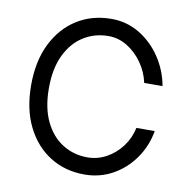

<svg xmlns="http://www.w3.org/2000/svg" viewBox="-83 -818 892 908"><g transform="rotate(10 363.5 -363.5)"><path d="M672.6 -465.9H584.5Q573.9 -516.3 543.9 -559.3Q513.8 -602.3 471.4 -628.6Q429 -654.8 380.7 -654.8Q314.6 -654.8 261.2 -621.4Q207.7 -588.1 176.3 -523.1Q144.9 -458.1 144.9 -363.6Q144.9 -269.2 176.3 -204.2Q207.7 -139.2 261.2 -105.8Q314.6 -72.4 380.7 -72.4Q429 -72.4 471.6 -95.9Q514.2 -119.3 544.4 -159.4Q574.6 -199.6 585.2 -250H673.3Q659.8 -175.4 618.3 -116.7Q576.7 -57.9 515.3 -24Q453.8 9.9 380.7 9.9Q287.6 9.9 215.2 -35.5Q142.8 -81 101.2 -164.8Q59.7 -248.6 59.7 -363.6Q59.7 -478.7 101.2 -562.5Q142.8 -646.3 215.2 -691.8Q287.6 -737.2 380.7 -737.2Q453.8 -737.2 515.1 -700.5Q576.3 -663.7 617.7 -602.1Q659.1 -540.5 672.6 -465.9Z"/></g></svg>

Font: Inter Zeller
Style: Regular
Weight: 400
Designer: Rasmus Andersson; Joe Bland
Foundry: zeller
Version: Version 3.015;git-dec3a8cb1